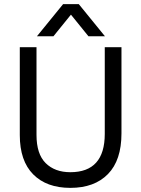

<svg xmlns="http://www.w3.org/2000/svg" viewBox="-20 -903 685 931"><path d="M569 -256Q569 -126 503.5 -59Q438 8 321 8Q206 8 141 -57.5Q76 -123 76 -248V-674H157V-249Q157 -156 201.5 -112Q246 -68 321 -68Q488 -68 488 -254V-674H569ZM239 -727H159L286 -883H362L489 -727H409L324 -832Z"/></svg>

Font: Hind Siliguri
Style: Regular
Weight: 400
Designer: Jyotish Sonowal
Foundry: Indian Type Foundry
Version: Version 1.000;PS 1.0;hotconv 1.0.86;makeotf.lib2.5.63406; tt